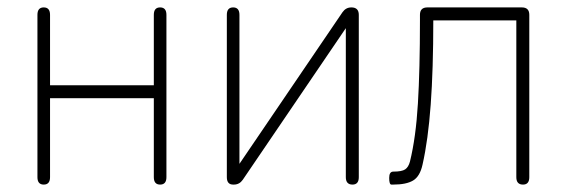

<svg xmlns="http://www.w3.org/2000/svg" viewBox="-20 -498 1530 518"><path d="M98 0Q81 0 81 -20V-458Q81 -478 98 -478Q115 -478 115 -458V-268H395V-458Q395 -478 412 -478Q429 -478 429 -458V-20Q429 0 412 0Q395 0 395 -20V-233H115V-20Q115 0 98 0Z M609 0Q592 0 592 -20V-458Q592 -478 609 -478Q626 -478 626 -458V-56L904 -465Q913 -478 928 -478Q948 -478 948 -458V-20Q948 0 931 0Q913 0 913 -20V-422L635 -13Q626 0 611 0Z M1036 0Q1030 0 1030 -18Q1030 -35 1041 -35Q1064 -35 1073 -41Q1082 -47 1086 -62Q1102 -127 1107.5 -219Q1113 -311 1113 -443V-458Q1113 -478 1133 -478H1388Q1408 -478 1408 -458V-20Q1408 0 1391 0Q1373 0 1373 -20V-443H1149Q1149 -311 1142 -215.5Q1135 -120 1120 -54Q1113 -22 1094.5 -11Q1076 0 1041 0Z"/></svg>

Font: Zen Maru Gothic Light
Style: Regular
Weight: 300
Designer: Yoshimichi Ohira
Foundry: Positype
Version: Version 1.001